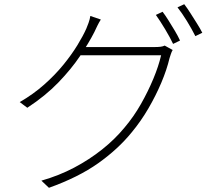

<svg xmlns="http://www.w3.org/2000/svg" viewBox="-20 -841 1040 914"><path d="M754 -785Q767 -768 782 -744Q797 -720 812 -695Q827 -670 837 -648L804 -632Q790 -662 766 -702Q742 -742 722 -770ZM857 -821Q871 -803 886.5 -778.5Q902 -754 917.5 -729.5Q933 -705 943 -685L910 -669Q893 -703 870 -740.5Q847 -778 825 -806ZM802 -603Q797 -595 793 -582.5Q789 -570 787 -564Q774 -509 748 -447.5Q722 -386 686.5 -325Q651 -264 607 -211Q542 -131 447.5 -64Q353 3 213 53L177 19Q261 -5 333 -43Q405 -81 466 -129.5Q527 -178 573 -234Q617 -286 651 -346Q685 -406 710 -466Q735 -526 747 -578H350L371 -617Q382 -617 417.5 -617Q453 -617 499.5 -617Q546 -617 592 -617Q638 -617 672.5 -617Q707 -617 716 -617Q733 -617 744.5 -618.5Q756 -620 764 -624ZM460 -748Q451 -734 443 -717.5Q435 -701 429 -688Q403 -637 361.5 -575Q320 -513 258.5 -449Q197 -385 110 -328L74 -355Q138 -392 190 -438Q242 -484 281.5 -532.5Q321 -581 348.5 -626Q376 -671 391 -705Q395 -714 401.5 -732Q408 -750 410 -765Z"/></svg>

Font: Noto Sans SC Thin ExtraLight
Style: Regular
Weight: 250
Version: Version 2.004-H2;hotconv 1.0.118;makeotfexe 2.5.65603